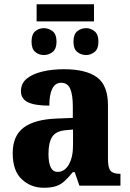

<svg xmlns="http://www.w3.org/2000/svg" viewBox="-20 -877 616 907"><path d="M153 -776V-857H424V-776ZM187 -617Q164 -617 146.5 -631.5Q129 -646 129 -680Q129 -715 146.5 -729.5Q164 -744 187 -744Q210 -744 228.5 -729.5Q247 -715 247 -680Q247 -646 228.5 -631.5Q210 -617 187 -617ZM387 -617Q363 -617 345 -631.5Q327 -646 327 -680Q327 -715 345 -729.5Q363 -744 387 -744Q408 -744 426.5 -729.5Q445 -715 445 -680Q445 -646 426.5 -631.5Q408 -617 387 -617ZM187 10Q126 10 83 -30Q40 -70 40 -154Q40 -235 91.5 -274Q143 -313 248 -317L324 -320V-374Q324 -430 311.5 -458Q299 -486 269 -486Q241 -486 227 -458Q213 -430 213 -378Q145 -378 112 -394Q79 -410 79 -446Q79 -483 106.5 -505.5Q134 -528 180.5 -539Q227 -550 282 -550Q386 -550 438 -512Q490 -474 490 -380V-126Q490 -85 502 -70.5Q514 -56 546 -56H549V0H355L333 -64H324Q303 -38 285 -21.5Q267 -5 244 2.5Q221 10 187 10ZM252 -65Q285 -65 305 -99.5Q325 -134 325 -191V-265L291 -262Q244 -258 226.5 -230.5Q209 -203 209 -150Q209 -65 252 -65Z"/></svg>

Font: Noto Serif SemiCondensed ExtraBold
Style: Regular
Weight: 800
Width: 4
Designer: Monotype Design Team
Foundry: Monotype Imaging Inc.
Version: Version 2.015